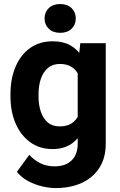

<svg xmlns="http://www.w3.org/2000/svg" viewBox="-20 -748 611 976"><path d="M262.7 208Q231 208 193.6 199.2Q156.2 190.4 122.3 172.1Q88.4 153.8 65.9 125.5L128.9 39.1Q153.3 66.4 185.8 82Q218.3 97.7 256.3 97.7Q312.5 97.7 343.8 67.6Q375 37.6 375 -17.6V-405.8L388.2 -528.3H517.6V-18.1Q517.6 54.2 485.4 104.7Q453.1 155.3 395.8 181.6Q338.4 208 262.7 208ZM247.1 9.8Q181.6 9.8 133.5 -25.1Q85.4 -60.1 59.3 -120.6Q33.2 -181.2 33.2 -257.8V-268.1Q33.2 -348.6 59.3 -409.4Q85.4 -470.2 133.5 -504.2Q181.6 -538.1 248 -538.1Q300.8 -538.1 336.7 -518.1Q372.6 -498 395.5 -461.9Q418.5 -425.8 431.6 -377Q444.8 -328.1 452.1 -270.5V-251.5Q442.4 -178.2 419.2 -119.1Q396 -60.1 354 -25.1Q312 9.8 247.1 9.8ZM283.2 -105.5Q321.3 -105.5 345.2 -121.6Q369.1 -137.7 381.3 -166.5Q393.6 -195.3 396 -232.4V-289.6Q394.5 -320.8 387.5 -345.5Q380.4 -370.1 366.7 -387.2Q353 -404.3 332.8 -413.6Q312.5 -422.9 284.2 -422.9Q247.6 -422.9 223.4 -402.3Q199.2 -381.8 187.5 -346.9Q175.8 -312 175.8 -268.1V-257.8Q175.8 -215.3 187.3 -180.9Q198.7 -146.5 222.4 -126Q246.1 -105.5 283.2 -105.5ZM285.6 -581.1Q249.5 -581.1 228 -601.8Q206.5 -622.6 206.5 -653.8Q206.5 -686 228 -706.8Q249.5 -727.5 285.6 -727.5Q322.3 -727.5 343.8 -706.8Q365.2 -686 365.2 -653.8Q365.2 -622.6 343.8 -601.8Q322.3 -581.1 285.6 -581.1Z"/></svg>

Font: Heebo
Style: Bold
Weight: 700
Designer: Oded Ezer
Foundry: Ezer Type House
Version: Version 3.100